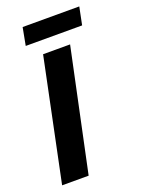

<svg xmlns="http://www.w3.org/2000/svg" viewBox="-143 -696 555 755"><g transform="rotate(-20 135.0 -319.0)"><path d="M-17 0 89 -510H202L94 0ZM36 -564 50 -638H287L272 -564Z"/></g></svg>

Font: Saira Ultra Condensed ExtraBold
Style: Italic
Weight: 800
Width: 1
Italic angle: -12°
Designer: Hector Gatti with collaboration of the Omnibus-Type team
Foundry: Omnibus-Type
Version: Version 1.001; ttfautohint (v1.8)